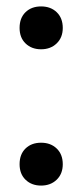

<svg xmlns="http://www.w3.org/2000/svg" viewBox="-20 -571 256 598"><path d="M108 7Q78.5 7 59.8 -11Q41 -29 41 -59.5Q41 -90.5 59.5 -108.5Q78 -126.5 108 -126.5Q138 -126.5 156.8 -108.2Q175.5 -90 175.5 -59.5Q175.5 -29.5 156.5 -11.2Q137.5 7 108 7ZM108 -417.5Q78.5 -417.5 59.8 -435.5Q41 -453.5 41 -484Q41 -515 59.5 -533Q78 -551 108 -551Q138 -551 156.8 -532.8Q175.5 -514.5 175.5 -484Q175.5 -454 156.5 -435.8Q137.5 -417.5 108 -417.5Z"/></svg>

Font: Encode Sans SC Condensed Medium
Style: Regular
Weight: 500
Width: 3
Designer: Multiple Designers
Foundry: Impallari Type
Version: Version 3.002